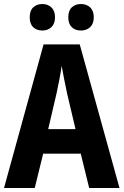

<svg xmlns="http://www.w3.org/2000/svg" viewBox="-20 -936 616 956"><path d="M424 0 382 -171H195L153 0H0L197 -715H377L575 0ZM314 -471Q307 -503 299.5 -541.5Q292 -580 287 -608Q283 -579 276 -542Q269 -505 262 -473L220 -293H356ZM128 -850Q128 -883 145.5 -899.5Q163 -916 191 -916Q218 -916 236 -899Q254 -882 254 -850Q254 -818 236 -801Q218 -784 191 -784Q163 -784 145.5 -800.5Q128 -817 128 -850ZM320 -850Q320 -883 337.5 -899.5Q355 -916 383 -916Q411 -916 429 -899Q447 -882 447 -850Q447 -818 429 -801Q411 -784 383 -784Q354 -784 337 -801Q320 -818 320 -850Z"/></svg>

Font: Noto Sans Myanmar UI Condensed
Style: Bold
Weight: 700
Width: 3
Designer: Monotype Design Team
Foundry: Monotype Imaging Inc.
Version: Version 2.103; ttfautohint (v1.8.4.7-5d5b)